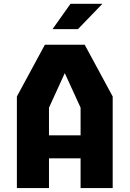

<svg xmlns="http://www.w3.org/2000/svg" viewBox="-20 -958 660 978"><path d="M66 0H229.5V-151.5H390.5V0H554V-466.5L411.5 -730H208.5L66 -466.5ZM229.5 -268.5V-409.5L310 -585.5L390.5 -409.5V-268.5ZM247.5 -809.5 339 -938.5H501.5L377 -809.5Z"/></svg>

Font: Monaspace Krypton ExtraBold
Style: Regular
Weight: 800
Designer: Riley Cran & the Lettermatic Team
Foundry: Lettermatic
Version: Version 1.101 (Monaspace Krypton)